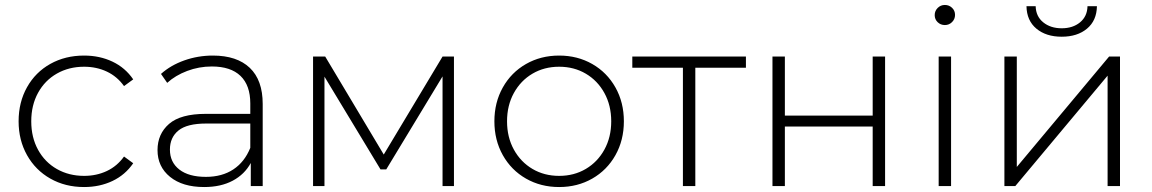

<svg xmlns="http://www.w3.org/2000/svg" viewBox="-20 -750 4643 774"><path d="M55 -261Q55 -338 89 -398.5Q123 -459 183 -492.5Q243 -526 319 -526Q382 -526 433.5 -501.5Q485 -477 517 -430L480 -403Q452 -442 410.5 -461.5Q369 -481 319 -481Q258 -481 209.5 -453.5Q161 -426 133.5 -376Q106 -326 106 -261Q106 -196 133.5 -146Q161 -96 209.5 -68.5Q258 -41 319 -41Q369 -41 410.5 -60.5Q452 -80 480 -119L517 -92Q485 -45 433.5 -20.5Q382 4 319 4Q243 4 183 -30Q123 -64 89 -124.5Q55 -185 55 -261Z M991 -93Q966 -47 918 -21.5Q870 4 803 4Q716 4 665.5 -37Q615 -78 615 -145Q615 -210 661.5 -250.5Q708 -291 810 -291H989V-333Q989 -406 949.5 -444Q910 -482 834 -482Q782 -482 734.5 -464Q687 -446 654 -416L629 -452Q668 -487 723 -506.5Q778 -526 838 -526Q935 -526 987 -476.5Q1039 -427 1039 -331V0H991ZM810 -37Q875 -37 920.5 -67Q966 -97 989 -154V-252H811Q734 -252 699.5 -224Q665 -196 665 -147Q665 -96 703 -66.5Q741 -37 810 -37Z M1242 -522H1291L1527 -127L1764 -522H1810V0H1764V-442L1537 -67H1514L1288 -441V0H1242Z M1973 -261Q1973 -337 2007 -397.5Q2041 -458 2100.5 -492Q2160 -526 2234 -526Q2308 -526 2367.5 -492Q2427 -458 2461 -397.5Q2495 -337 2495 -261Q2495 -185 2461 -124.5Q2427 -64 2367.5 -30Q2308 4 2234 4Q2160 4 2100.5 -30Q2041 -64 2007 -124.5Q1973 -185 1973 -261ZM2444 -261Q2444 -325 2416.5 -375Q2389 -425 2341.5 -453Q2294 -481 2234 -481Q2174 -481 2126.5 -453Q2079 -425 2051.5 -375Q2024 -325 2024 -261Q2024 -197 2051.5 -147Q2079 -97 2126.5 -69Q2174 -41 2234 -41Q2294 -41 2341.5 -69Q2389 -97 2416.5 -147Q2444 -197 2444 -261Z M2733 -477H2529V-522H2987V-477H2783V0H2733Z M3094 -522H3144V-284H3498V-522H3548V0H3498V-240H3144V0H3094Z M3764 -522H3814V0H3764ZM3748 -689Q3748 -706 3760 -718Q3772 -730 3789 -730Q3806 -730 3818 -718.5Q3830 -707 3830 -690Q3830 -673 3818 -661Q3806 -649 3789 -649Q3772 -649 3760 -660.5Q3748 -672 3748 -689Z M4029 -522H4079V-77L4451 -522H4495V0H4445V-445L4073 0H4029ZM4118 -725H4155Q4156 -684 4185.5 -660Q4215 -636 4260 -636Q4305 -636 4334 -660Q4363 -684 4364 -725H4402Q4401 -667 4362 -634.5Q4323 -602 4260 -602Q4197 -602 4158 -634.5Q4119 -667 4118 -725Z"/></svg>

Font: Goldbeck Next Light
Style: Regular
Weight: 300
Designer: Julieta Ulanovsky
Foundry: Julieta Ulanovsky
Version: Version 7.200